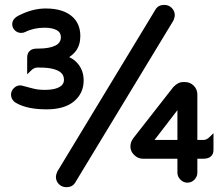

<svg xmlns="http://www.w3.org/2000/svg" viewBox="-20 -737 910 790"><path d="M710 -161.1V-283.7L615.7 -161.1ZM710 -26.4V-84H567.4Q547.4 -84 532 -99.4Q516.6 -114.7 516.6 -134Q516.6 -153.3 529.3 -169.4Q690.9 -376 691.7 -377Q692.4 -377.9 693.4 -378.9Q712.4 -399.4 733.4 -399.4H741.2Q762.2 -399.4 777.1 -384.5Q792 -369.6 792 -348.6V-161.1H817.4Q830.6 -161.1 843.3 -174.3L858.4 -189V-120.1Q858.4 -104 849.1 -94.7Q838.4 -84 817.4 -84H792V-26.4Q792 -9.8 779.3 2.9Q767.6 14.6 751 14.6Q734.9 14.6 722.4 2.2Q710 -10.3 710 -26.4ZM210 -9.8Q210 -17.6 215.8 -31.2L620.6 -699.2Q631.8 -716.8 656.2 -716.8Q674.3 -716.8 686.8 -704.3Q699.2 -691.9 699.2 -673.8Q699.2 -666 693.4 -652.3L288.6 15.6Q277.3 33.2 252.9 33.2Q234.9 33.2 222.4 20.8Q210 8.3 210 -9.8ZM324.2 -406.2Q324.2 -353.5 284.9 -320.3Q245.6 -287.1 171.9 -287.1Q92.8 -287.1 47.9 -312.5Q38.1 -317.4 31.7 -326.7Q25.4 -336.4 25.4 -347.7Q25.4 -362.8 36.9 -374.3Q48.3 -385.7 63.5 -385.7H64L72.3 -384.3L103.5 -376Q125 -370.1 133.8 -369.1Q148.9 -367.2 163.1 -367.2Q214.8 -367.2 234.4 -386.2Q243.2 -395.5 243.2 -408.2Q243.2 -425.8 232.4 -436.5Q221.7 -447.3 199.5 -453.1Q177.2 -459 143.6 -459H132.8Q119.6 -459 106.9 -445.8L91.8 -431.2V-500Q91.8 -508.8 94.7 -516.6Q97.2 -522.5 102.1 -527.3Q111.8 -537.1 132.8 -537.1H137.7Q183.6 -537.1 208.5 -549.8Q223.1 -557.1 228 -569.8Q230.5 -575.7 230.5 -584Q230.5 -603.5 214.4 -612.3Q195.8 -623 164.1 -623Q119.1 -623 84 -605.5Q76.2 -601.6 67.4 -601.6Q51.8 -601.6 41 -612.3Q30.3 -623 30.3 -637.2Q30.3 -658.7 54.7 -671.9Q112.3 -702.1 168 -702.1Q244.1 -702.1 281.7 -664.6Q310.5 -635.7 310.5 -588.9Q310.5 -552.7 293 -528.3Q281.2 -512.7 264.6 -502Q289.1 -490.7 303.7 -470.7Q324.2 -443.4 324.2 -406.2Z"/></svg>

Font: YuPearl-SemiBold
Style: SemiBold
Weight: 600
Designer: Max Yao
Foundry: Max-Everyday
Version: Version 1.011; ttfautohint (v1.8.3)